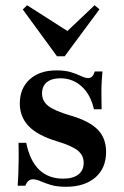

<svg xmlns="http://www.w3.org/2000/svg" viewBox="-20 -694 467 725"><path d="M229 11.3Q194.4 11.3 171 4Q147.6 -3.2 132.3 -10.1Q116.9 -16.9 104 -16.9Q84.7 -16.9 75.8 7.3H46.8Q48.4 -14.5 49.2 -37.5Q50 -60.5 50.4 -89.1Q50.8 -117.7 50 -154.8H79Q92.7 -87.1 127.8 -53.2Q162.9 -19.4 218.5 -19.4Q255.6 -19.4 275.8 -35.1Q296 -50.8 296 -79Q296 -107.3 273.8 -125.4Q251.6 -143.5 195.2 -160.5Q122.6 -182.3 88.7 -217.3Q54.8 -252.4 54.8 -303.2Q54.8 -360.5 92.3 -394.4Q129.8 -428.2 192.7 -428.2Q225.8 -428.2 248 -421.4Q270.2 -414.5 285.9 -406.9Q301.6 -399.2 313.7 -399.2Q321.8 -399.2 327.8 -405.2Q333.9 -411.3 337.9 -424.2H366.9Q365.3 -406.5 364.1 -387.5Q362.9 -368.5 362.9 -343.5Q362.9 -318.5 363.7 -281.5H334.7Q321.8 -337.9 287.9 -368.1Q254 -398.4 208.1 -398.4Q175 -398.4 156.9 -383.5Q138.7 -368.5 138.7 -341.1Q138.7 -312.1 162.9 -293.5Q187.1 -275 247.6 -257.3Q316.9 -237.1 348.8 -204.8Q380.6 -172.6 380.6 -120.2Q380.6 -58.9 339.9 -23.8Q299.2 11.3 229 11.3ZM337.1 -674.2 355.6 -658.9 224.2 -481.5H195.2L66.1 -658.1L82.3 -674.2L256.5 -562.9L211.3 -554.8Z"/></svg>

Font: Playfair 5pt SemiExpanded Light
Style: Bold
Weight: 700
Version: Version 2.203